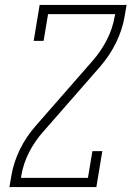

<svg xmlns="http://www.w3.org/2000/svg" viewBox="-20 -755 540 775"><path d="M18 0 26 -46Q35 -100 60.5 -152Q86 -204 125 -248L355 -511Q389 -550 412 -595.5Q435 -641 443 -689L445 -698H174L156 -590H116L140 -735H491L483 -689Q474 -635 448.5 -583Q423 -531 385 -487L155 -224Q120 -185 97 -139.5Q74 -94 66 -46L65 -37H335L353 -145H393L369 0Z"/></svg>

Font: Iosevka Curly Slab XLtObl
Style: Regular
Weight: 200
Italic angle: -9°
Monospace: yes
Designer: Belleve Invis
Foundry: Belleve Invis
Version: Version 11.1.0; ttfautohint (v1.8.3)